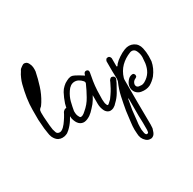

<svg xmlns="http://www.w3.org/2000/svg" viewBox="-114 -424 716 713"><g transform="rotate(-30 244.0 -68.0)"><path d="M27.3 -243.2Q30.3 -254.9 35.2 -265.6Q40 -277.3 46.9 -287.1Q48.8 -292 52.7 -295.9Q56.6 -298.8 60.5 -301.8Q66.4 -306.6 72.3 -306.6Q74.2 -306.6 76.2 -305.7Q83 -304.7 87.9 -295.9Q92.8 -287.1 93.8 -278.3Q94.7 -269.5 93.8 -259.8Q87.9 -230.5 79.1 -203.1Q70.3 -174.8 54.7 -149.4Q51.8 -144.5 48.8 -140.6Q45.9 -135.7 41 -132.8Q37.1 -128.9 36.1 -125Q35.2 -121.1 35.2 -116.2Q35.2 -97.7 37.1 -78.1Q38.1 -59.6 41 -41Q43 -34.2 44.9 -28.3Q46.9 -21.5 53.7 -19.5Q60.5 -17.6 66.4 -20.5Q72.3 -23.4 77.1 -28.3Q85.9 -37.1 92.8 -47.9Q99.6 -57.6 105.5 -68.4Q107.4 -72.3 109.4 -76.2Q111.3 -79.1 115.2 -82Q118.2 -85 122.1 -85Q125 -85.9 128.9 -83Q132.8 -80.1 133.8 -77.1Q133.8 -75.2 133.8 -74.2Q133.8 -72.3 131.8 -69.3Q123 -53.7 113.3 -38.1Q103.5 -22.5 89.8 -9.8Q85 -5.9 80.1 -2Q74.2 1 67.4 2.9Q62.5 3.9 57.6 3.9Q48.8 3.9 41 0Q30.3 -5.9 23.4 -20.5Q19.5 -30.3 18.6 -40Q17.6 -49.8 15.6 -60.5Q14.6 -79.1 12.7 -98.6Q12.7 -110.4 12.7 -123Q12.7 -131.8 12.7 -141.6Q12.7 -165 16.6 -191.4Q20.5 -216.8 27.3 -243.2ZM36.1 -162.1Q40 -193.4 45.9 -223.6Q50.8 -253.9 69.3 -281.2Q74.2 -266.6 62.5 -223.6Q49.8 -180.7 36.1 -162.1Z M194.3 -25.4Q188.5 -20.5 183.6 -16.6Q177.7 -12.7 170.9 -9.8Q157.2 -3.9 146.5 -7.8Q134.8 -11.7 127.9 -25.4Q124 -33.2 122.1 -42Q121.1 -47.9 121.1 -54.7Q121.1 -57.6 121.1 -60.5Q123 -82 128.9 -101.6Q135.7 -122.1 145.5 -140.6Q151.4 -151.4 160.2 -159.2Q168 -167 178.7 -171.9Q187.5 -176.8 196.3 -177.7Q196.3 -177.7 197.3 -177.7Q205.1 -177.7 213.9 -172.9Q221.7 -168.9 229.5 -164.1Q237.3 -159.2 245.1 -154.3Q245.1 -155.3 246.1 -157.2Q246.1 -158.2 247.1 -160.2Q248 -164.1 251 -166Q253.9 -168.9 258.8 -168Q263.7 -167 265.6 -164.1Q267.6 -160.2 266.6 -155.3Q265.6 -147.5 263.7 -138.7Q262.7 -130.9 260.7 -122.1Q257.8 -103.5 256.8 -84Q255.9 -64.5 255.9 -45.9Q255.9 -40 256.8 -34.2Q256.8 -28.3 259.8 -22.5Q260.7 -18.6 262.7 -17.6Q265.6 -16.6 268.6 -19.5Q275.4 -25.4 281.2 -31.2Q286.1 -38.1 291 -44.9Q297.9 -54.7 303.7 -65.4Q309.6 -76.2 314.5 -86.9Q315.4 -89.8 316.4 -91.8Q318.4 -93.8 319.3 -95.7Q322.3 -99.6 326.2 -100.6Q330.1 -100.6 334 -98.6Q337.9 -96.7 338.9 -92.8Q338.9 -91.8 339.8 -89.8Q339.8 -87.9 338.9 -85.9Q337.9 -82 335.9 -79.1Q334 -75.2 333 -72.3Q324.2 -55.7 314.5 -39.1Q304.7 -22.5 291 -9.8Q287.1 -5.9 284.2 -2.9Q280.3 0 275.4 2.9Q268.6 5.9 262.7 5.9Q258.8 5.9 255.9 4.9Q247.1 2 241.2 -7.8Q237.3 -15.6 235.4 -23.4Q233.4 -31.2 233.4 -40Q233.4 -44.9 233.4 -48.8Q233.4 -53.7 233.4 -57.6Q233.4 -61.5 233.4 -66.4Q233.4 -71.3 233.4 -77.1Q225.6 -61.5 215.8 -48.8Q205.1 -36.1 194.3 -25.4ZM148.4 -36.1Q150.4 -31.2 153.3 -29.3Q157.2 -28.3 162.1 -30.3Q166 -32.2 168.9 -34.2Q172.9 -37.1 175.8 -40Q197.3 -57.6 210 -81.1Q222.7 -103.5 233.4 -127.9Q234.4 -130.9 233.4 -133.8Q232.4 -135.7 231.4 -137.7Q215.8 -155.3 198.2 -154.3Q180.7 -153.3 168 -133.8Q156.2 -116.2 151.4 -97.7Q146.5 -78.1 143.6 -60.5Q143.6 -51.8 144.5 -46.9Q145.5 -41 148.4 -36.1Z M371.1 -130.9Q381.8 -142.6 394.5 -150.4Q407.2 -159.2 421.9 -165Q442.4 -172.9 460 -164.1Q477.5 -155.3 482.4 -133.8Q486.3 -116.2 486.3 -98.6Q486.3 -87.9 485.4 -77.1Q480.5 -49.8 461.9 -25.4Q449.2 -10.7 433.6 -2Q417 5.9 395.5 2Q383.8 0 375 -9.8Q367.2 -19.5 367.2 -32.2Q367.2 -44.9 376 -56.6Q384.8 -68.4 395.5 -70.3Q399.4 -71.3 403.3 -70.3Q406.2 -68.4 408.2 -64.5Q409.2 -59.6 408.2 -56.6Q406.2 -53.7 402.3 -51.8Q397.5 -49.8 393.6 -45.9Q390.6 -43 388.7 -37.1Q386.7 -31.2 389.6 -25.4Q392.6 -20.5 399.4 -19.5Q405.3 -18.6 411.1 -18.6Q417 -19.5 422.9 -22.5Q440.4 -32.2 450.2 -47.9Q459 -62.5 461.9 -82Q462.9 -94.7 463.9 -107.4Q463.9 -120.1 459 -131.8Q455.1 -141.6 449.2 -144.5Q442.4 -148.4 433.6 -145.5Q408.2 -135.7 390.6 -118.2Q373 -100.6 365.2 -74.2Q364.3 -71.3 364.3 -68.4Q364.3 -64.5 364.3 -61.5Q364.3 -14.6 364.3 31.2Q365.2 78.1 365.2 125Q365.2 132.8 364.3 140.6Q362.3 147.5 359.4 155.3Q354.5 168 342.8 170.9Q339.8 170.9 336.9 170.9Q328.1 170.9 320.3 164.1Q312.5 157.2 308.6 148.4Q304.7 138.7 304.7 128.9Q303.7 120.1 303.7 111.3Q303.7 96.7 305.7 82Q308.6 58.6 311.5 35.2Q316.4 6.8 322.3 -20.5Q328.1 -47.9 339.8 -74.2Q340.8 -76.2 340.8 -79.1Q341.8 -82 341.8 -85Q340.8 -101.6 340.8 -118.2Q340.8 -134.8 340.8 -151.4Q340.8 -153.3 340.8 -156.2Q340.8 -158.2 340.8 -160.2Q341.8 -165 344.7 -168Q346.7 -170.9 352.5 -170.9Q357.4 -170.9 359.4 -168Q362.3 -165 363.3 -160.2Q363.3 -154.3 363.3 -149.4Q363.3 -144.5 363.3 -138.7Q363.3 -135.7 363.3 -131.8Q363.3 -128.9 363.3 -125Q364.3 -125 365.2 -125Q365.2 -124 366.2 -124Q367.2 -126 369.1 -127Q370.1 -128.9 371.1 -130.9ZM340.8 0Q336.9 21.5 333 43.9Q330.1 66.4 328.1 88.9Q326.2 100.6 326.2 112.3Q325.2 124 328.1 136.7Q328.1 140.6 331.1 145.5Q333 149.4 337.9 148.4Q341.8 148.4 342.8 143.6Q343.8 138.7 343.8 134.8Q343.8 119.1 343.8 104.5Q342.8 88.9 342.8 74.2Q342.8 55.7 342.8 37.1Q342.8 18.6 342.8 0Q342.8 0 341.8 0Q341.8 0 340.8 0Z"/></g></svg>

Font: Chain Script-Pehr4
Style: Regular
Weight: 400
Designer: Pehr
Version: Version 1.0